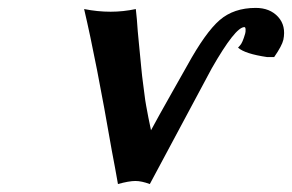

<svg xmlns="http://www.w3.org/2000/svg" viewBox="-20 -460 742 488"><path d="M659.2 -314.9Q602.5 -323.2 585 -338.9L589.8 -344.2Q596.2 -350.6 603 -374Q604.5 -378.9 604.2 -385Q604 -391.1 601.1 -391.1Q578.1 -391.1 518.1 -286.1Q397.5 -61 360.8 7.8Q339.8 0 324.2 0Q307.6 0 279.8 7.8Q277.8 -2.4 272.5 -33Q267.1 -63.5 264.2 -77.1Q224.6 -305.7 193.8 -437Q228 -430.2 261.2 -430.2Q293 -430.2 325.2 -437Q328.1 -412.6 330.1 -380.9Q330.6 -376.5 333 -350.3Q335.4 -324.2 336.2 -317.4Q336.9 -310.5 339.1 -287.4Q341.3 -264.2 342.8 -254.2Q344.2 -244.1 346.7 -223.9Q349.1 -203.6 351.6 -190.7Q354 -177.7 357.2 -160.9Q360.4 -144 363.8 -128.9Q381.3 -161.6 416 -222.9Q450.7 -284.2 456.1 -293.9Q502.4 -377.9 538.3 -408.9Q574.2 -439.9 629.9 -439.9Q666 -439.9 686.8 -417.2Q707.5 -394.5 700.2 -358.9Q696.8 -343.8 676.8 -314.9Z"/></svg>

Font: Linear Smooth
Style: Bold Italic
Weight: 700
Designer: Philipp H. Poll, Flanker
Foundry: Philipp H. Poll, reworked by Flanker
Version: Version 1.061 | FøM Fix